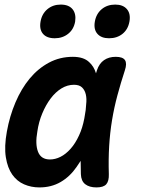

<svg xmlns="http://www.w3.org/2000/svg" viewBox="-20 -808 640 838"><path d="M152 10Q116 10 85 -3.5Q54 -17 33.5 -46Q13 -75 5.5 -121.5Q-2 -168 10 -234Q22 -301 47.5 -361Q73 -421 109.5 -465Q146 -509 193.5 -534.5Q241 -560 298 -560Q345 -560 369 -537Q390 -518 399 -488Q401 -494 403 -501Q413 -531 434 -545.5Q455 -560 485 -560Q516 -560 525.5 -545.5Q535 -531 525 -501Q507 -446 492.5 -392Q478 -338 469 -283.5Q460 -229 456.5 -171Q453 -113 455 -48Q456 -18 444 -4Q432 10 401 10Q370 10 352 -4Q334 -18 333 -48Q332 -78 332 -106Q323 -92 314 -79Q285 -37 244.5 -13.5Q204 10 152 10ZM198 -112Q221 -112 244 -123.5Q267 -135 288 -158.5Q309 -182 325 -217Q340 -249 348 -291L350 -303Q355 -328 356 -352Q359 -377 354.5 -396Q350 -415 338 -426.5Q326 -438 303 -438Q274 -438 248 -422Q222 -406 201 -378Q180 -350 164.5 -313Q149 -276 143 -234Q133 -179 146 -145.5Q159 -112 198 -112ZM456 -641Q422 -641 405 -660.5Q388 -680 394 -714Q400 -748 424 -768Q448 -788 483 -788Q517 -788 534 -768Q551 -748 545 -714Q539 -680 515 -660.5Q491 -641 456 -641ZM219 -641Q184 -641 167.5 -660.5Q151 -680 157 -714Q163 -748 187 -768Q211 -788 245 -788Q280 -788 296.5 -768Q313 -748 308 -714Q302 -680 277.5 -660.5Q253 -641 219 -641Z"/></svg>

Font: Maple Mono
Style: Bold Italic
Weight: 700
Italic angle: -10°
Monospace: yes
Designer: subframe7536
Version: Version 7.000